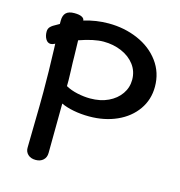

<svg xmlns="http://www.w3.org/2000/svg" viewBox="-106 -801 847 904"><g transform="rotate(15 317.5 -349.5)"><path d="M602 -470Q602 -407 567.5 -358Q533 -309 473 -282Q413 -255 338 -255Q298 -255 262 -262Q226 -269 201 -281L199 -40Q199 -18 185 -5Q171 8 148 8Q124 8 110 -5.5Q96 -19 97 -40Q97 -75 99 -155Q101 -247 101 -310Q101 -407 97 -521L96 -545L93 -543Q83 -538 75 -538Q60 -538 51 -553Q42 -568 42 -589Q42 -604 51.5 -613.5Q61 -623 79 -632L93 -640V-656Q93 -682 106 -694.5Q119 -707 146 -707Q171 -707 183 -700.5Q195 -694 195 -685V-684Q254 -702 315 -702Q392 -702 458 -673.5Q524 -645 563 -592Q602 -539 602 -470ZM490 -474Q490 -515 466.5 -546.5Q443 -578 402.5 -595.5Q362 -613 314 -613Q267 -613 196 -588Q198 -526 198 -510Q198 -485 200 -439Q202 -386 201 -366Q226 -352 258.5 -345Q291 -338 321 -338Q371 -338 409 -356Q447 -374 468.5 -405Q490 -436 490 -474Z"/></g></svg>

Font: Mali Medium
Style: Regular
Weight: 500
Version: Version 1.000; ttfautohint (v1.6)